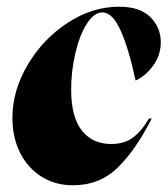

<svg xmlns="http://www.w3.org/2000/svg" viewBox="-20 -540 501 572"><path d="M335 -520Q397 -520 428 -489Q459 -458 459 -414Q459 -375 435.5 -343.5Q412 -312 384 -300Q363 -397 339 -450Q315 -503 285 -503Q260 -503 238.5 -469Q217 -435 204.5 -381.5Q192 -328 192 -273Q192 -191 224 -151Q256 -111 311 -111Q349 -111 374.5 -129Q400 -147 424 -187H432Q385 -94 331 -41Q277 12 197 12Q145 12 104 -13.5Q63 -39 40 -84.5Q17 -130 17 -189Q17 -270 62.5 -347Q108 -424 181.5 -472Q255 -520 335 -520Z"/></svg>

Font: Nyght Serif Dark Italic
Style: Regular
Weight: 800
Italic angle: -16°
Designer: Maksym Kobuzan
Version: Version 0.400